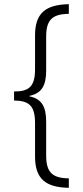

<svg xmlns="http://www.w3.org/2000/svg" viewBox="-20 -736 394 915"><path d="M308 159V114C229 113 200 85 200 5V-156C200 -229 178 -265 120 -277V-279C177 -291 200 -326 200 -399V-562C200 -643 231 -669 308 -670V-716C196 -714 147 -672 147 -568V-406C147 -321 116 -300 47 -300V-257C120 -256 147 -231 147 -149V10C147 117 198 157 308 159Z"/></svg>

Font: Noto Sans Lao ExtraCondensed Light
Style: Regular
Weight: 300
Width: 2
Designer: Monotype Design Team
Foundry: Monotype Imaging Inc.
Version: Version 2.003